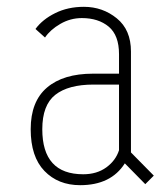

<svg xmlns="http://www.w3.org/2000/svg" viewBox="-20 -532 490 563"><path d="M406 8 346 -53Q305.5 11 215 11Q150.5 11 110.2 -30.8Q70 -72.5 70 -153Q70 -234.5 117.8 -275.2Q165.5 -316 253 -316H329V-373Q329 -428.5 298.8 -453.8Q268.5 -479 220 -479Q186.5 -479 157 -462Q127.5 -445 112 -422L84 -447Q104.5 -475 141.8 -493.5Q179 -512 226 -512Q281 -512 322.5 -478.2Q364 -444.5 364 -381V-85L431 -17ZM224 -21Q264 -21 291.8 -41.2Q319.5 -61.5 329 -91.5V-284H254Q180.5 -284 142.2 -254Q104 -224 104 -153Q104 -21 224 -21Z"/></svg>

Font: League Mono Condensed Thin
Style: Regular
Weight: 100
Width: 1
Designer: Tyler Finck
Foundry: The League of Moveable Type / Tyler Finck
Version: Version 2.210